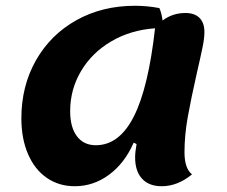

<svg xmlns="http://www.w3.org/2000/svg" viewBox="-20 -620 787 665"><path d="M645 -16Q595 25 540 25Q496 25 472 -1Q448 -27 448 -75Q448 -93 453 -121L443 -126Q412 -55 358 -15Q304 25 239 25Q184 25 142 -4Q100 -33 77 -86.5Q54 -140 54 -210Q54 -322 104.5 -411Q155 -500 244.5 -550Q334 -600 447 -600Q490 -600 532 -592Q540 -574 543 -549Q578 -575 622 -575Q654 -575 671 -558Q688 -541 688 -509Q688 -488 681.5 -456Q675 -424 662 -368Q641 -275 630 -213Q619 -151 619 -92Q619 -37 645 -16ZM517 -522Q432 -516 365 -476.5Q298 -437 260.5 -373.5Q223 -310 223 -235Q223 -179 246.5 -148Q270 -117 312 -117Q393 -117 443.5 -216.5Q494 -316 517 -522Z"/></svg>

Font: Lemonada SemiBold
Style: Regular
Weight: 600
Designer: Mohamed Gaber (Arabic) Eduardo Tunni (Latin)
Foundry: Kief Type Foundry
Version: Version 3.006